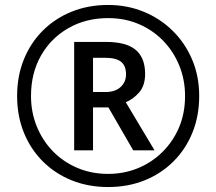

<svg xmlns="http://www.w3.org/2000/svg" viewBox="-20 -744 872 774"><path d="M416 10Q336 10 269 -17Q202 -44 152.5 -93.5Q103 -143 76 -210Q49 -277 49 -357Q49 -437 76 -504Q103 -571 152.5 -620.5Q202 -670 269 -697Q336 -724 416 -724Q492 -724 558.5 -697Q625 -670 675.5 -620.5Q726 -571 754.5 -504Q783 -437 783 -357Q783 -277 756 -210Q729 -143 679.5 -93.5Q630 -44 563 -17Q496 10 416 10ZM416 -43Q480 -43 536 -66Q592 -89 635 -131.5Q678 -174 702 -231Q726 -288 726 -357Q726 -422 703 -479Q680 -536 638.5 -579Q597 -622 540.5 -646.5Q484 -671 416 -671Q326 -671 255.5 -630.5Q185 -590 145 -519.5Q105 -449 105 -357Q105 -292 128 -235Q151 -178 192.5 -135Q234 -92 291 -67.5Q348 -43 416 -43ZM279 -138V-575H407Q489 -575 527 -543Q565 -511 565 -446Q565 -399 541 -371.5Q517 -344 487 -332L603 -138H517L417 -311H355V-138ZM405 -373Q444 -373 466 -393Q488 -413 488 -444Q488 -479 468 -495Q448 -511 404 -511H355V-373Z"/></svg>

Font: Noto Sans Tai Le
Style: Regular
Weight: 400
Designer: Monotype Design Team
Foundry: Monotype Imaging Inc.
Version: Version 2.002; ttfautohint (v1.8.4.7-5d5b)